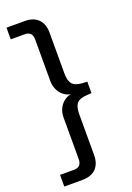

<svg xmlns="http://www.w3.org/2000/svg" viewBox="-166 -765 690 1005"><g transform="rotate(-20 179.0 -262.5)"><path d="M9 180V115H86Q108 115 118.5 104Q129 93 129 70V-160Q129 -190 141 -213Q153 -236 173.5 -249.5Q194 -263 220 -264V-261Q194 -262 173.5 -275.5Q153 -289 141 -312.5Q129 -336 129 -365V-595Q129 -618 118.5 -629Q108 -640 86 -640H9V-705H110Q159 -705 185.5 -678.5Q212 -652 212 -603V-376Q212 -335 227.5 -317Q243 -299 282 -296L310 -295V-231L282 -229Q243 -227 227.5 -209Q212 -191 212 -149V78Q212 127 185.5 153.5Q159 180 110 180Z"/></g></svg>

Font: Nunito Sans 11pt
Style: Regular
Weight: 400
Version: Version 3.101;gftools[0.9.27]